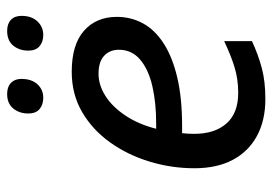

<svg xmlns="http://www.w3.org/2000/svg" viewBox="-136 -638 784 553"><g transform="rotate(-90 256.5 -362.0)"><path d="M247.1 9.8Q186 9.8 141.4 -14.2Q96.7 -38.1 72.3 -83.7Q47.9 -129.4 47.9 -194.3Q47.9 -260.3 66.9 -323.2Q85.9 -386.2 122.1 -437Q158.2 -487.8 209.5 -517.8Q260.7 -547.9 325.7 -547.9Q403.8 -547.9 443.8 -512.7Q483.9 -477.5 483.9 -418Q483.9 -377 465.1 -342.5Q446.3 -308.1 407.2 -283Q368.2 -257.8 309.1 -243.9Q250 -230 168.9 -230H148.9Q147.9 -222.2 147.5 -212.9Q147 -203.6 147 -195.3Q147 -136.2 176.8 -102.3Q206.5 -68.4 265.1 -68.4Q304.7 -68.4 339.4 -79.1Q374 -89.8 414.1 -108.9V-28.8Q376 -11.2 337.4 -0.7Q298.8 9.8 247.1 9.8ZM161.6 -304.7H176.3Q237.3 -304.7 285.2 -315.9Q333 -327.1 361.1 -351.1Q389.2 -375 389.2 -412.1Q389.2 -438.5 371.8 -454.6Q354.5 -470.7 319.8 -470.7Q287.6 -470.7 256.3 -450.9Q225.1 -431.2 200 -393.8Q174.8 -356.4 161.6 -304.7ZM431.6 -629.9Q412.1 -629.9 399.4 -640.6Q386.7 -651.4 386.7 -672.9Q386.7 -698.7 401.1 -716.3Q415.5 -733.9 443.4 -733.9Q463.9 -733.9 475.3 -723.1Q486.8 -712.4 486.8 -692.4Q486.8 -663.6 470.9 -646.7Q455.1 -629.9 431.6 -629.9ZM251 -629.9Q231 -629.9 218.3 -640.6Q205.6 -651.4 205.6 -672.9Q205.6 -698.7 220 -716.3Q234.4 -733.9 261.2 -733.9Q275.4 -733.9 285.2 -729Q294.9 -724.1 300 -714.8Q305.2 -705.6 305.2 -692.4Q305.2 -663.6 289.8 -646.7Q274.4 -629.9 251 -629.9Z"/></g></svg>

Font: Open Sans Medium
Style: Italic
Weight: 500
Italic angle: -12°
Designer: Monotype Design Team
Foundry: Monotype Imaging Inc.
Version: Version 3.000